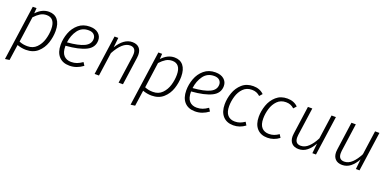

<svg xmlns="http://www.w3.org/2000/svg" viewBox="-7 -1359 4822 2392"><g transform="rotate(20 2403.5 -163.5)"><path d="M142 -523H192L187 -452Q263 -534 355 -534Q430 -534 471.5 -483Q513 -432 513 -336Q513 -256 486.5 -176.5Q460 -97 399.5 -43Q339 11 244 11Q186 11 127 -10L97 199L39 207ZM454 -339Q454 -413 425 -449Q396 -485 343 -485Q296 -485 259 -462.5Q222 -440 183 -398L136 -59Q163 -48 188 -43Q213 -38 246 -38Q319 -38 366 -85.5Q413 -133 433.5 -202Q454 -271 454 -339Z M691 -206V-200Q691 -118 726.5 -79Q762 -40 824 -40Q865 -40 899.5 -52.5Q934 -65 972 -92L998 -51Q956 -20 912.5 -4.5Q869 11 820 11Q730 11 680 -44Q630 -99 630 -199Q630 -278 658.5 -355Q687 -432 747.5 -483Q808 -534 897 -534Q970 -534 1011 -498.5Q1052 -463 1052 -408Q1052 -312 958 -265.5Q864 -219 691 -206ZM694 -252Q844 -264 918 -300Q992 -336 992 -406Q992 -440 968 -463Q944 -486 897 -486Q807 -486 756.5 -417Q706 -348 694 -252Z M1583 -407Q1583 -389 1580 -369L1528 0H1470L1522 -367Q1524 -379 1524 -400Q1524 -485 1448 -485Q1347 -485 1254 -313L1210 0H1152L1226 -523H1276L1262 -393Q1303 -461 1353 -497.5Q1403 -534 1460 -534Q1519 -534 1551 -501Q1583 -468 1583 -407Z M1807 -523H1857L1852 -452Q1928 -534 2020 -534Q2095 -534 2136.5 -483Q2178 -432 2178 -336Q2178 -256 2151.5 -176.5Q2125 -97 2064.5 -43Q2004 11 1909 11Q1851 11 1792 -10L1762 199L1704 207ZM2119 -339Q2119 -413 2090 -449Q2061 -485 2008 -485Q1961 -485 1924 -462.5Q1887 -440 1848 -398L1801 -59Q1828 -48 1853 -43Q1878 -38 1911 -38Q1984 -38 2031 -85.5Q2078 -133 2098.5 -202Q2119 -271 2119 -339Z M2356 -206V-200Q2356 -118 2391.5 -79Q2427 -40 2489 -40Q2530 -40 2564.5 -52.5Q2599 -65 2637 -92L2663 -51Q2621 -20 2577.5 -4.5Q2534 11 2485 11Q2395 11 2345 -44Q2295 -99 2295 -199Q2295 -278 2323.5 -355Q2352 -432 2412.5 -483Q2473 -534 2562 -534Q2635 -534 2676 -498.5Q2717 -463 2717 -408Q2717 -312 2623 -265.5Q2529 -219 2356 -206ZM2359 -252Q2509 -264 2583 -300Q2657 -336 2657 -406Q2657 -440 2633 -463Q2609 -486 2562 -486Q2472 -486 2421.5 -417Q2371 -348 2359 -252Z M3205 -480 3172 -443Q3149 -464 3123 -474.5Q3097 -485 3063 -485Q2993 -485 2948.5 -440Q2904 -395 2884 -328.5Q2864 -262 2864 -197Q2864 -118 2898.5 -79Q2933 -40 2995 -40Q3031 -40 3061.5 -51Q3092 -62 3124 -84L3149 -43Q3078 11 2992 11Q2904 11 2854 -44.5Q2804 -100 2804 -200Q2804 -276 2831 -353Q2858 -430 2916.5 -482Q2975 -534 3064 -534Q3151 -534 3205 -480Z M3657 -480 3624 -443Q3601 -464 3575 -474.5Q3549 -485 3515 -485Q3445 -485 3400.5 -440Q3356 -395 3336 -328.5Q3316 -262 3316 -197Q3316 -118 3350.5 -79Q3385 -40 3447 -40Q3483 -40 3513.5 -51Q3544 -62 3576 -84L3601 -43Q3530 11 3444 11Q3356 11 3306 -44.5Q3256 -100 3256 -200Q3256 -276 3283 -353Q3310 -430 3368.5 -482Q3427 -534 3516 -534Q3603 -534 3657 -480Z M3735 -115Q3735 -132 3738 -151L3790 -523H3848L3796 -153Q3794 -141 3794 -121Q3794 -37 3870 -37Q3925 -37 3972.5 -82.5Q4020 -128 4058 -203L4103 -523H4161L4087 0H4039L4053 -133Q4017 -66 3968.5 -27.5Q3920 11 3859 11Q3800 11 3767.5 -22Q3735 -55 3735 -115Z M4312 -115Q4312 -132 4315 -151L4367 -523H4425L4373 -153Q4371 -141 4371 -121Q4371 -37 4447 -37Q4502 -37 4549.5 -82.5Q4597 -128 4635 -203L4680 -523H4738L4664 0H4616L4630 -133Q4594 -66 4545.5 -27.5Q4497 11 4436 11Q4377 11 4344.5 -22Q4312 -55 4312 -115Z"/></g></svg>

Font: Fira Sans Light
Style: Italic
Weight: 300
Italic angle: -8°
Designer: bBox Type GmbH & Carrois Corporate GbR & Edenspiekermann AG
Foundry: bBox Type GmbH & Carrois Corporate GbR & Edenspiekermann AG
Version: Version 4.301